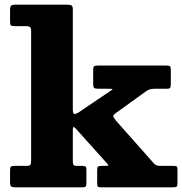

<svg xmlns="http://www.w3.org/2000/svg" viewBox="-20 -800 778 820"><path d="M90.5 -688.5Q104 -688.5 108.5 -684Q113 -679.5 113 -666.5V-116.5Q113 -100.5 109.8 -96Q106.5 -91.5 90.5 -91.5H41Q30 -91.5 26.5 -88Q23 -84.5 23 -74V-18.5Q23 -7 28.2 -3.5Q33.5 0 46 0H329.5Q341 0 345 -2.5Q349 -5 349 -16V-76.5Q349 -86 345.2 -88.8Q341.5 -91.5 332 -91.5H310.5Q297 -91.5 294 -95.8Q291 -100 291 -112V-240.5Q291 -260.5 295.5 -257.8Q300 -255 308 -246L435 -104.5Q441.5 -97 442.8 -94.2Q444 -91.5 427.5 -91.5H414.5Q402 -91.5 398.5 -88.2Q395 -85 395 -73V-16Q395 -5.5 398.2 -2.8Q401.5 0 412.5 0H718Q730.5 0 734.2 -3Q738 -6 738 -18.5V-76Q738 -86.5 734.5 -89Q731 -91.5 720 -91.5H666.5Q653.5 -91.5 647.8 -94.2Q642 -97 636 -103.5L476 -284Q465 -297.5 463.5 -303Q462 -308.5 476.5 -318.5L603.5 -410Q612 -416 619.8 -418.5Q627.5 -421 643 -421H693.5Q704.5 -421 707 -425.5Q709.5 -430 709.5 -441V-500.5Q709.5 -512.5 706.8 -516.2Q704 -520 692 -520H398.5Q387 -520 382.5 -517Q378 -514 378 -501.5V-441.5Q378 -428 382 -424.5Q386 -421 399.5 -421H436.5Q462 -421 461 -419Q460 -417 446 -408L316 -320Q305.5 -313.5 298.2 -313Q291 -312.5 291 -332.5V-758Q291 -773.5 285.5 -776.8Q280 -780 264.5 -780H45Q32.5 -780 27.8 -776Q23 -772 23 -759V-707.5Q23 -696 26 -692.2Q29 -688.5 41.5 -688.5Z"/></svg>

Font: Besley ExtraBold
Style: Regular
Weight: 800
Designer: Owen Earl
Foundry: indestructible type*
Version: Version 2.001